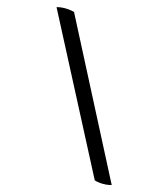

<svg xmlns="http://www.w3.org/2000/svg" viewBox="-138 -805 836 954"><g transform="rotate(20 280.0 -327.5)"><path d="M560 41Q533 51 501 51Q487 51 473 48L0 -696Q26 -706 60 -706Q75 -706 90 -703Z"/></g></svg>

Font: Bubblegum Sans
Style: Regular
Weight: 400
Designer: Angel Koziupa and Alejandro Paul
Foundry: Angel Koziupa and Alejandro Paul
Version: Version 1.001